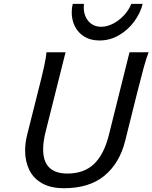

<svg xmlns="http://www.w3.org/2000/svg" viewBox="-20 -972 797 1004"><path d="M698.2 -490.7 634.3 -234.4Q605 -118.2 525.9 -53Q446.8 12.2 314 12.2Q245.1 12.2 199.7 -13.7Q154.3 -39.6 132.8 -84.2Q111.3 -128.9 111.3 -185.1Q111.3 -225.6 122.6 -269.5L178.2 -490.7Q199.2 -572.3 210.2 -622.3Q221.2 -672.4 222.7 -698.7H322.8L218.8 -284.2Q205.6 -232.9 205.6 -190.9Q205.6 -64.5 333 -64.5Q418.5 -64.5 471.2 -114Q523.9 -163.6 549.8 -268.1L657.2 -698.7H757.3Q746.1 -671.4 732.2 -621.1Q718.3 -570.8 698.2 -490.7ZM500.5 -760.3Q454.1 -760.3 421.4 -780.3Q388.7 -800.3 371.8 -833.7Q355 -867.2 355 -906.7Q355 -930.7 360.4 -951.7H418.9Q418 -945.3 418 -933.1Q418 -904.8 429 -881.8Q439.9 -858.9 460.4 -845.5Q481 -832 508.8 -832Q540 -832 571.5 -848.4Q603 -864.7 628.4 -892.1Q653.8 -919.4 666.5 -951.7H726.1Q714.4 -903.8 681.9 -859.6Q649.4 -815.4 602.1 -787.8Q554.7 -760.3 500.5 -760.3Z"/></svg>

Font: Lesson One
Style: Italic
Weight: 400
Italic angle: -14°
Designer: But Ko, Victor Gaultney, Annie Olsen, Julie Remington, Don Collingsworth, Eric Hays, Becca Hirsbrunner
Version: Version 1.100